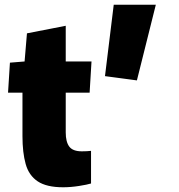

<svg xmlns="http://www.w3.org/2000/svg" viewBox="-20 -780 757 812"><path d="M247 12Q177 12 139.5 -13Q102 -38 88.5 -86.5Q75 -135 75 -204V-388H14L22 -515L84 -520L94 -639L258 -671V-520H367L359 -388H258V-220Q258 -180 273 -160Q288 -140 326 -140Q348 -140 365 -142V-4Q349 1 314 6.5Q279 12 247 12ZM559 -440 424 -458 461 -760H639Z"/></svg>

Font: Murecho ExtraBold
Style: Regular
Weight: 800
Designer: Neil Summerour
Foundry: Positype
Version: Version 1.010; ttfautohint (v1.8.3)